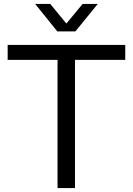

<svg xmlns="http://www.w3.org/2000/svg" viewBox="-20 -958 677 978"><path d="M273 0V-664H362V0ZM19 -653V-729H618V-653ZM272 -798 159 -938H236L318 -838L401 -938H478L364 -798Z"/></svg>

Font: Mona Sans SemiExpanded
Style: Regular
Weight: 400
Width: 6
Designer: Deni Anggara
Foundry: GitHub
Version: Version 2.000